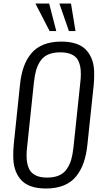

<svg xmlns="http://www.w3.org/2000/svg" viewBox="-20 -1053 564 1083"><path d="M259.8 -877.9 179.7 -1033.2H257.3L297.4 -877.9ZM368.7 -877.9 314.9 -1033.2H380.4L405.8 -877.9ZM394.5 -222.7 433.1 -588.9Q436 -612.8 436 -634.3Q436 -647 435.1 -658.7Q432.1 -689.9 420.9 -711.9Q409.7 -733.9 384.5 -745.8Q359.4 -757.8 320.3 -757.8Q281.2 -757.8 253.7 -746.3Q226.1 -734.9 209.5 -711.4Q192.9 -688 184.3 -658.9Q175.8 -629.9 171.4 -588.9L132.8 -222.7Q129.9 -198.7 129.9 -177.2Q129.9 -164.6 130.9 -152.3Q133.8 -121.1 145 -98.6Q156.2 -76.2 181.4 -63.7Q206.5 -51.3 245.6 -51.3Q284.7 -51.3 312.3 -63.2Q339.8 -75.2 356.4 -99.1Q373 -123 381.6 -152.3Q390.1 -181.6 394.5 -222.7ZM239.3 10.3Q191.9 10.3 157.2 -1.5Q122.6 -13.2 101.6 -35.2Q80.6 -57.1 68.6 -87.9Q56.6 -118.7 55.2 -156.7Q54.7 -167 54.7 -178.2Q54.7 -207 57.6 -239.3L92.8 -575.2Q98.6 -632.3 113.8 -675.3Q128.9 -718.3 156 -751.2Q183.1 -784.2 225.8 -801.3Q268.6 -818.4 326.2 -818.4Q372.6 -818.4 407 -807.1Q441.4 -795.9 462.6 -774.7Q483.9 -753.4 496.3 -723.6Q508.8 -693.8 510.7 -656.2Q511.2 -644 511.2 -630.9Q511.2 -604.5 508.8 -575.2L473.1 -238.3Q467.3 -181.2 452.4 -137.5Q437.5 -93.8 410.6 -59.6Q383.8 -25.4 340.6 -7.6Q297.4 10.3 239.3 10.3Z"/></svg>

Font: Oswald
Style: Light
Weight: 300
Designer: Vernon Adams
Foundry: Vernon Adams
Version: 3.0; ttfautohint (v0.95.6-bc232) -l 8 -r 50 -G 200 -x 0 -w "